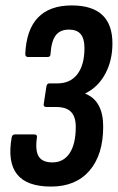

<svg xmlns="http://www.w3.org/2000/svg" viewBox="-20 -681 434 707"><path d="M168 6Q79 6 43 -39Q7 -84 23 -175Q25 -186 35 -186H106Q118 -186 116 -175Q109 -127 122.5 -105Q136 -83 173 -83Q214 -83 236.5 -117Q259 -151 259 -214Q259 -251 241.5 -269Q224 -287 187 -287H151Q139 -287 141 -298L151 -363Q153 -374 162 -374H192Q239 -374 265 -408Q291 -442 291 -504Q291 -539 277 -555.5Q263 -572 234 -572Q201 -572 185 -550.5Q169 -529 166 -482Q166 -471 155 -471H84Q73 -471 73 -482Q77 -572 120 -616.5Q163 -661 244 -661Q394 -661 394 -521Q394 -458 367.5 -409Q341 -360 294 -337V-336Q327 -323 343.5 -292.5Q360 -262 360 -215Q360 -111 309.5 -52.5Q259 6 168 6Z"/></svg>

Font: Sofia Sans Extra Condensed
Style: Bold Italic
Weight: 700
Italic angle: -9°
Designer: Botio Nikoltchev, Ani Petrova
Foundry: lettersoup
Version: Version 4.101